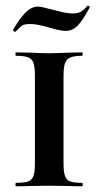

<svg xmlns="http://www.w3.org/2000/svg" viewBox="-20 -651 343 671"><path d="M267 -12Q269 -12 269 -6Q269 0 267 0Q236 0 219 -1L151 -2L86 -1Q68 0 36 0Q34 0 34 -6Q34 -12 36 -12Q65 -12 78.5 -17Q92 -22 97 -36.5Q102 -51 102 -81V-387Q102 -417 97 -431Q92 -445 78.5 -450.5Q65 -456 36 -456Q34 -456 34 -462Q34 -468 36 -468L86 -467Q126 -465 151 -465Q178 -465 220 -467L267 -468Q269 -468 269 -462Q269 -456 267 -456Q239 -456 225.5 -450Q212 -444 207 -429.5Q202 -415 202 -385V-81Q202 -51 207 -36.5Q212 -22 225 -17Q238 -12 267 -12ZM286 -631H287Q290 -631 292.5 -628.5Q295 -626 293 -624Q267 -576 249.5 -559.5Q232 -543 210 -543Q191 -543 154 -554Q150 -555 127.5 -561Q105 -567 85 -567Q66 -567 58 -562Q50 -557 34 -540H33Q30 -540 27.5 -542.5Q25 -545 26 -547Q45 -581 66.5 -604.5Q88 -628 114 -628Q124 -628 160 -618Q166 -617 190 -610.5Q214 -604 235 -604Q252 -604 262.5 -610Q273 -616 286 -631Z"/></svg>

Font: Cormorant SC
Style: Bold
Weight: 700
Designer: Christian Thalmann (Catharsis Fonts)
Foundry: Catharsis Fonts
Version: Version 4.000